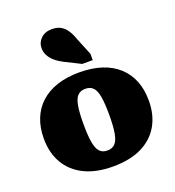

<svg xmlns="http://www.w3.org/2000/svg" viewBox="-150 -955 992 1086"><g transform="rotate(-20 346.0 -412.5)"><path d="M662 -270Q662 -184 625.5 -120.5Q589 -57 518.5 -22.5Q448 12 346 12Q245 12 174.5 -22.5Q104 -57 67 -120.5Q30 -184 30 -270Q30 -336 51 -388.5Q72 -441 112.5 -478Q153 -515 211.5 -534.5Q270 -554 346 -554Q422 -554 481 -534.5Q540 -515 580.5 -477.5Q621 -440 641.5 -388Q662 -336 662 -270ZM269 -271Q269 -203 276 -162Q283 -121 299.5 -102.5Q316 -84 346 -84Q376 -84 393 -102.5Q410 -121 417 -162Q424 -203 424 -271Q424 -339 417 -379.5Q410 -420 393 -437.5Q376 -455 346 -455Q317 -455 300 -437.5Q283 -420 276 -379.5Q269 -339 269 -271ZM399 -736 442 -631V-593H379L281 -642Q254 -656 234.5 -673Q215 -690 204 -710.5Q193 -731 193 -755Q193 -789 218 -813Q243 -837 284 -837Q316 -837 337.5 -824.5Q359 -812 374 -789Q389 -766 399 -736Z"/></g></svg>

Font: Roboto Serif 20pt Black
Style: Regular
Weight: 900
Version: Version 1.008